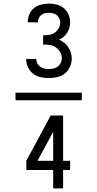

<svg xmlns="http://www.w3.org/2000/svg" viewBox="-20 -875 540 1065"><path d="M251 -442Q228 -442 205 -447Q182 -452 164 -466Q146 -480 135.5 -502Q125 -524 125 -547Q125 -547 125 -547.5Q125 -548 125 -548H181Q181 -548 181 -548Q181 -548 181 -547Q181 -535 187 -523.5Q193 -512 203.5 -504.5Q214 -497 226.5 -494.5Q239 -492 251 -492Q264 -492 277 -495Q290 -498 300.5 -506Q311 -514 317 -526Q323 -538 323 -551Q323 -570 313.5 -586Q304 -602 289 -612.5Q274 -623 255.5 -625.5Q237 -628 219 -628V-679Q236 -679 252.5 -681.5Q269 -684 283 -693.5Q297 -703 305.5 -718.5Q314 -734 314 -750Q314 -762 309 -773Q304 -784 295 -791Q286 -798 274.5 -801Q263 -804 252 -804Q240 -804 229 -801.5Q218 -799 209 -792Q200 -785 195 -774.5Q190 -764 190 -752Q190 -752 190 -751.5Q190 -751 190 -751H134Q134 -752 134 -752.5Q134 -753 134 -753Q134 -775 143 -796Q152 -817 169 -830.5Q186 -844 208 -849.5Q230 -855 252 -855Q274 -855 295.5 -849.5Q317 -844 334 -829.5Q351 -815 360 -794.5Q369 -774 369 -751Q369 -736 365 -721.5Q361 -707 353 -694Q345 -681 333.5 -671Q322 -661 308 -655Q323 -648 336.5 -637.5Q350 -627 359 -613Q368 -599 373 -583Q378 -567 378 -550Q378 -527 368 -504.5Q358 -482 340 -467.5Q322 -453 298.5 -447.5Q275 -442 251 -442ZM434 -319H66V-361H434ZM275 170V68H126V17L261 -234H330V17H369V68H330V170ZM188 17H275V-144Z"/></svg>

Font: iosevka_custom_sans_ss08 Light
Style: Regular
Weight: 300
Designer: Belleve Invis
Foundry: Belleve Invis
Version: Version 10.3.0; ttfautohint (v1.8.3)